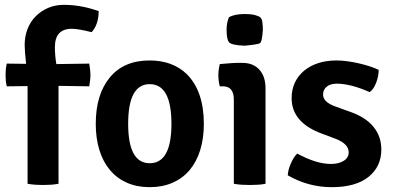

<svg xmlns="http://www.w3.org/2000/svg" viewBox="-20 -760 1625 794"><path d="M94 0V-404L8 -403Q5 -415 4 -427Q3 -439 3 -450Q3 -461 4 -472.5Q5 -484 8 -497L88 -496Q82 -548 82 -574Q82 -610 94 -640.5Q106 -671 128 -693Q150 -715 179.5 -727.5Q209 -740 244 -740Q315 -740 388 -714Q388 -659 359 -627Q303 -641 277 -641Q207 -641 207 -565Q207 -531 213 -495L349 -497Q351 -484 352.5 -472.5Q354 -461 354 -450Q354 -439 352.5 -427Q351 -415 349 -403L222 -405V0Q205 3 189.5 4Q174 5 158 5Q142 5 126.5 4Q111 3 94 0Z M752 -454Q823 -383 823 -248Q823 -188 808 -139.5Q793 -91 764.5 -57Q736 -23 694 -4.5Q652 14 599 14Q546 14 504.5 -4.5Q463 -23 434.5 -57Q406 -91 391 -139.5Q376 -188 376 -248Q376 -369 434 -439.5Q492 -510 599 -510Q693 -510 752 -454ZM599 -412Q510 -412 510 -248Q510 -85 599 -85Q689 -85 689 -248Q689 -412 599 -412Z M1078 -395V0Q1063 3 1046.5 4Q1030 5 1013 5Q996 5 979.5 4Q963 3 947 0V-348Q947 -403 902 -403H889Q883 -425 883 -449Q883 -471 889 -495Q912 -497 931.5 -498.5Q951 -500 965 -500H982Q1027 -500 1052.5 -472Q1078 -444 1078 -395ZM927 -689Q950 -702 993 -702Q1018 -702 1033.5 -698Q1049 -694 1056 -688.5Q1063 -683 1065 -668Q1067 -653 1067 -637Q1064 -586 1054.5 -581Q1045 -576 992 -571Q936 -573 926.5 -586Q917 -599 917 -637Q917 -666 927 -689Z M1170 -35Q1171 -57 1182.5 -83.5Q1194 -110 1209 -125Q1288 -82 1348 -82Q1381 -82 1401.5 -95Q1422 -108 1422 -130Q1422 -165 1368 -186L1312 -207Q1186 -253 1186 -354Q1186 -390 1199.5 -418.5Q1213 -447 1237.5 -467.5Q1262 -488 1296 -499Q1330 -510 1372 -510Q1391 -510 1414.5 -507Q1438 -504 1462 -498.5Q1486 -493 1508 -486Q1530 -479 1546 -471Q1546 -446 1536 -419Q1526 -392 1509 -379Q1430 -414 1372 -414Q1346 -414 1331 -401.5Q1316 -389 1316 -369Q1316 -338 1366 -320L1427 -298Q1493 -275 1525 -235Q1557 -195 1557 -142Q1557 -71 1504 -28.5Q1451 14 1352 14Q1255 14 1170 -35Z"/></svg>

Font: Signika
Style: Semibold
Weight: 600
Designer: Anna Giedrys
Foundry: Anna Giedrys
Version: Version 1.001